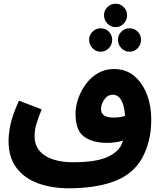

<svg xmlns="http://www.w3.org/2000/svg" viewBox="-20 -824 872 1032"><path d="M349 188Q260 188 186.5 162Q113 136 69.5 79.5Q26 23 26 -67Q26 -101 35.5 -151Q45 -201 82 -283L204 -236Q182 -182 174 -152Q166 -122 166 -91Q166 -24 221.5 12Q277 48 373 48Q497 48 558.5 19.5Q620 -9 636 -54Q639 -61 641 -68Q599 -56 557 -56Q478 -56 432 -89.5Q386 -123 386 -211Q386 -253 401 -295.5Q416 -338 443 -374Q470 -410 508 -431.5Q546 -453 592 -453Q657 -453 701.5 -415.5Q746 -378 769.5 -316.5Q793 -255 793 -183Q793 -116 779.5 -65.5Q766 -15 745 24Q696 112 595.5 150Q495 188 349 188ZM523 -238Q523 -192 590 -192Q604 -192 620 -194Q636 -196 652 -201Q649 -255 632 -285Q615 -315 586 -315Q559 -315 541 -289.5Q523 -264 523 -238ZM601 -678Q576 -678 557.5 -697Q539 -716 539 -742Q539 -768 557.5 -786Q576 -804 601 -804Q627 -804 645 -786Q663 -768 663 -742Q663 -716 645 -697Q627 -678 601 -678ZM521 -546Q496 -546 477.5 -565Q459 -584 459 -610Q459 -636 477.5 -654Q496 -672 521 -672Q547 -672 565 -654Q583 -636 583 -610Q583 -584 565 -565Q547 -546 521 -546ZM676 -546Q651 -546 632.5 -565Q614 -584 614 -610Q614 -636 632.5 -654Q651 -672 676 -672Q702 -672 720 -654Q738 -636 738 -610Q738 -584 720 -565Q702 -546 676 -546Z"/></svg>

Font: Noto IKEA Arabic
Style: Bold
Weight: 700
Designer: Monotype Design Team
Foundry: Monotype Imaging Inc.
Version: Version 1.200